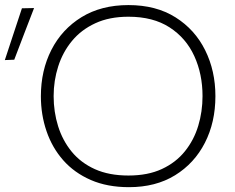

<svg xmlns="http://www.w3.org/2000/svg" viewBox="-78 -746 947 775"><path d="M442.5 9.5Q355 9.5 288.5 -19.5Q222 -48.5 177.2 -99.2Q132.5 -150 109.8 -216.5Q87 -283 87 -357.5Q87 -461.5 129.5 -544.8Q172 -628 251.2 -676.8Q330.5 -725.5 440.5 -725.5Q552 -725.5 630.5 -676Q709 -626.5 750.2 -543.2Q791.5 -460 791.5 -358Q791.5 -252.5 749 -169.5Q706.5 -86.5 628.5 -38.5Q550.5 9.5 442.5 9.5ZM440.5 -37.5Q519 -37.5 575.5 -63.8Q632 -90 668.5 -135.5Q705 -181 722.2 -238.2Q739.5 -295.5 739.5 -358Q739.5 -447 706.2 -519.8Q673 -592.5 606.5 -635.5Q540 -678.5 440.5 -678.5Q363.5 -678.5 306.8 -652.2Q250 -626 212.8 -581Q175.5 -536 157 -478.2Q138.5 -420.5 138.5 -358Q138.5 -294.5 156.5 -236.8Q174.5 -179 211.2 -134Q248 -89 305 -63.2Q362 -37.5 440.5 -37.5ZM-58.5 -503.5Q-41 -556.5 -23.8 -608.8Q-6.5 -661 10.5 -712.5L59.5 -713.5Q39 -661 19.2 -609Q-0.5 -557 -20.5 -505Z"/></svg>

Font: Commissioner ExtraLight
Style: Regular
Weight: 200
Designer: Kostas Bartsokas
Foundry: Kostas Bartsokas
Version: Version 1.000; ttfautohint (v1.8.3)